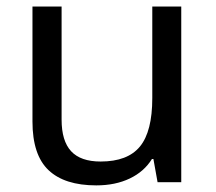

<svg xmlns="http://www.w3.org/2000/svg" viewBox="-20 -556 658 586"><path d="M168 -536.1V-190.9Q168 -126 197 -94.5Q226.1 -63 287.1 -63Q369.6 -63 407.2 -108.9Q444.8 -154.8 444.8 -256.8V-536.1H533.2V0H460.9L448.2 -70.8H443.8Q419.9 -32.2 376 -11.2Q332 9.8 273.9 9.8Q177.2 9.8 128.2 -36.6Q79.1 -83 79.1 -185.1V-536.1Z"/></svg>

Font: NotoPenekeko
Style: Regular
Weight: 400
Designer: Monotype Design team
Foundry: Monotype Imaging Inc.
Version: Version 1.04